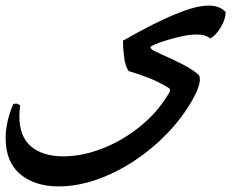

<svg xmlns="http://www.w3.org/2000/svg" viewBox="-60 -336 864 684"><path d="M690 -199Q682 -205 671 -209Q660 -213 640 -213Q617 -213 589 -207Q561 -201 535 -193Q509 -185 492.5 -178Q476 -171 476 -168Q476 -161 493.5 -152.5Q511 -144 538 -132Q565 -120 594 -105Q623 -90 646 -71Q652 -66 652 -53Q652 -41 645.5 -22.5Q639 -4 626 19Q590 83 536 139Q482 195 417.5 237.5Q353 280 284 304Q215 328 149 328Q64 328 12 284.5Q-40 241 -40 155Q-40 129 -33.5 98.5Q-27 68 -13 35Q-8 33 -3 33Q4 33 12 40Q9 59 9 78Q9 151 51 186Q93 221 166 221Q232 221 303.5 193.5Q375 166 438.5 115Q502 64 543 -6Q549 -17 542 -22Q508 -43 476 -56Q444 -69 398 -83Q386 -101 382 -133.5Q378 -166 378 -191Q430 -221 486.5 -249.5Q543 -278 594.5 -297Q646 -316 684 -316Q723 -316 744 -293Q744 -269 727.5 -240.5Q711 -212 690 -199Z"/></svg>

Font: Ruwudu Medium
Style: Regular
Weight: 500
Designer: Becca Hirsbrunner Spalinger
Foundry: SIL International
Version: Version 3.000